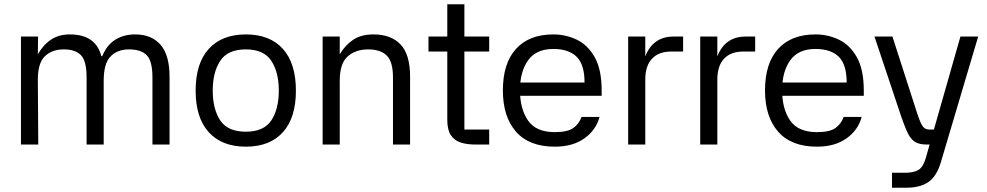

<svg xmlns="http://www.w3.org/2000/svg" viewBox="-20 -676 4617 898"><path d="M78 -505H158L157 -422Q182 -466 218.5 -490.5Q255 -515 307 -515Q428 -515 454 -413H458Q480 -466 519.5 -490.5Q559 -515 612 -515Q689 -515 731 -466.5Q773 -418 773 -317V0H693V-314Q693 -390 666.5 -417.5Q640 -445 583 -445Q529 -445 497 -412Q465 -379 465 -299V0H385V-314Q385 -391 358.5 -418Q332 -445 279 -445Q222 -445 189 -412Q156 -379 157 -299L159 0H78Z M1130 10Q1018 10 956.5 -57.5Q895 -125 895 -252Q895 -380 956.5 -447.5Q1018 -515 1130 -515Q1242 -515 1303 -447.5Q1364 -380 1364 -252Q1364 -125 1303 -57.5Q1242 10 1130 10ZM1130 -60Q1214 -60 1249 -113Q1284 -166 1284 -252Q1284 -338 1249 -391.5Q1214 -445 1130 -445Q1045 -445 1010 -391.5Q975 -338 975 -252Q975 -166 1010 -113Q1045 -60 1130 -60Z M1569 0H1489V-505H1569V-422Q1594 -464 1631 -489.5Q1668 -515 1727 -515Q1809 -515 1853.5 -468Q1898 -421 1898 -317V0H1818V-314Q1818 -388 1788.5 -416.5Q1759 -445 1702 -445Q1643 -445 1606 -412Q1569 -379 1569 -299Z M2268 -435H2152V-70H2268V0H2202Q2164 0 2134.5 -9.5Q2105 -19 2088.5 -44Q2072 -69 2072 -115V-435H1984V-505H2072V-656H2152V-505H2268Z M2371 -290H2714Q2714 -374 2677 -410.5Q2640 -447 2568 -447Q2488 -447 2450 -394Q2412 -341 2412 -254Q2412 -167 2449.5 -112.5Q2487 -58 2575 -58Q2634 -58 2661 -77Q2688 -96 2700 -129H2784Q2768 -68 2713.5 -29Q2659 10 2575 10Q2455 10 2393.5 -60Q2332 -130 2332 -253Q2332 -380 2393.5 -447.5Q2455 -515 2568 -515Q2626 -515 2677.5 -490.5Q2729 -466 2761.5 -408.5Q2794 -351 2794 -253V-228H2370Z M2998 0H2918V-505H2998V-412Q3015 -457 3048 -481Q3081 -505 3130 -505H3175V-435H3120Q3061 -435 3029.5 -401.5Q2998 -368 2998 -303Z M3335 0H3255V-505H3335V-412Q3352 -457 3385 -481Q3418 -505 3467 -505H3512V-435H3457Q3398 -435 3366.5 -401.5Q3335 -368 3335 -303Z M3597 -290H3940Q3940 -374 3903 -410.5Q3866 -447 3794 -447Q3714 -447 3676 -394Q3638 -341 3638 -254Q3638 -167 3675.5 -112.5Q3713 -58 3801 -58Q3860 -58 3887 -77Q3914 -96 3926 -129H4010Q3994 -68 3939.5 -29Q3885 10 3801 10Q3681 10 3619.5 -60Q3558 -130 3558 -253Q3558 -380 3619.5 -447.5Q3681 -515 3794 -515Q3852 -515 3903.5 -490.5Q3955 -466 3987.5 -408.5Q4020 -351 4020 -253V-228H3596Z M4472 -505H4555L4381 81Q4361 149 4322 175.5Q4283 202 4219 202H4152V132H4214Q4254 132 4276 118.5Q4298 105 4310 63ZM4154 -505 4270 -145Q4284 -102 4295 -86Q4306 -70 4327 -70H4388V0H4315Q4281 0 4261 -11.5Q4241 -23 4227 -51Q4213 -79 4196 -128L4070 -505Z"/></svg>

Font: 42dot Sans
Style: Regular
Weight: 400
Designer: 42dot
Version: Version 1.000